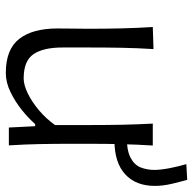

<svg xmlns="http://www.w3.org/2000/svg" viewBox="-22 -632 664 661"><g transform="rotate(90 310.5 -302.0)"><path d="M231.5 10.5Q150.5 10.5 114.5 -35.5Q78.5 -81.5 78.5 -167.5Q78.5 -200 79 -224.2Q79.5 -248.5 79.5 -271.5Q79.5 -334.5 78.2 -387.2Q77 -440 73.5 -495.5L149.5 -498Q146 -442.5 145 -389.2Q144 -336 144 -276.5V-185Q144 -118.5 167 -84.8Q190 -51 250.5 -51Q273 -51 302.2 -65.2Q331.5 -79.5 360.5 -104Q389.5 -128.5 411 -159V-276.5Q411 -336 410 -388Q409 -440 406 -495.5H481.5Q478 -440 476.8 -387.2Q475.5 -334.5 475.5 -271.5V-219.5Q475.5 -158.5 476.5 -107Q477.5 -55.5 481 0H419.5L415 -90.5H407.5Q388.5 -68.5 359.8 -45.2Q331 -22 297.8 -5.8Q264.5 10.5 231.5 10.5ZM464 -363.5 448 -405.5Q497 -405.5 522.5 -418.5Q548 -431.5 556.8 -453.5Q565.5 -475.5 565.5 -502.5Q565 -525.5 559 -555.8Q553 -586 545.5 -611L599.5 -614Q606.5 -590 613.5 -560.2Q620.5 -530.5 620.5 -502.5Q620.5 -437 580.2 -400.2Q540 -363.5 464 -363.5Z"/></g></svg>

Font: Commissioner Flair Light
Style: Regular
Weight: 300
Designer: Kostas Bartsokas
Foundry: Kostas Bartsokas
Version: Version 1.000; ttfautohint (v1.8.3)